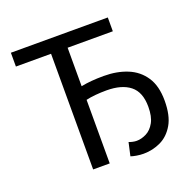

<svg xmlns="http://www.w3.org/2000/svg" viewBox="-119 -779 925 914"><g transform="rotate(-20 343.5 -322.0)"><path d="M458 12Q441 12 423 9Q405 6 394 2L409 -65Q416 -62 427 -59.5Q438 -57 448 -57Q472 -57 497 -69.5Q522 -82 538.5 -111.5Q555 -141 555 -191Q555 -265 513 -298.5Q471 -332 394 -332Q365 -332 338 -329.5Q311 -327 290 -322V0H206V-586H28V-656H519V-586H290V-391Q314 -396 342.5 -398.5Q371 -401 405 -401Q472 -401 524.5 -379.5Q577 -358 607.5 -312Q638 -266 638 -192Q638 -116 612 -71.5Q586 -27 545 -7.5Q504 12 458 12Z"/></g></svg>

Font: .
Style: 
Weight: 400
Designer: Paul D. Hunt, Dalton Maag
Foundry: Dalton Maag Ltd
Version: Version 1.200